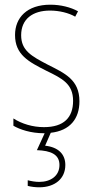

<svg xmlns="http://www.w3.org/2000/svg" viewBox="-20 -557 396 817"><path d="M258 145C258 99 228 69 172 63L196 8C278 -1 318 -52 318 -126C318 -218 256 -245 183 -282C114 -318 70 -342 70 -407C70 -476 119 -512 193 -512C232 -512 273 -502 300 -486L312 -509C281 -526 239 -537 194 -537C95 -537 44 -482 44 -408C44 -324 102 -294 177 -256C245 -223 291 -200 291 -128C291 -57 252 -16 167 -16C119 -16 73 -30 37 -53V-22C64 -6 111 10 167 10H170L137 82C196 84 233 100 233 145C233 192 195 217 147 217C131 217 113 214 98 210V234C113 238 131 240 147 240C214 240 258 203 258 145Z"/></svg>

Font: Noto Sans Sinhala Condensed Thin
Style: Regular
Weight: 100
Width: 3
Designer: Jelle Bosma - Monotype Design Team
Foundry: Monotype Imaging Inc.
Version: Version 2.006